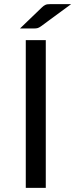

<svg xmlns="http://www.w3.org/2000/svg" viewBox="-20 -911 365 931"><path d="M202 0H105V-716.5H202ZM325 -891 178 -783Q169.5 -777 163 -775Q156.5 -773 146 -773H77L182.5 -874.5Q187.5 -879.5 191.8 -882.5Q196 -885.5 200.5 -887.5Q205 -889.5 210.5 -890.2Q216 -891 224.5 -891Z"/></svg>

Font: LatoCHI
Style: Regular
Weight: 400
Designer: Lukasz Dziedzic
Foundry: tyPoland Lukasz Dziedzic
Version: Version 1.104